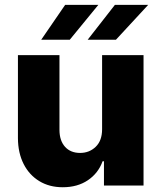

<svg xmlns="http://www.w3.org/2000/svg" viewBox="-20 -776 676 803"><path d="M407 -235.4V-545.5H580.3V0H414.8V-101.6H409.1Q391 -51.5 347.5 -22.2Q304 7.1 242.5 7.1Q186.4 7.1 144.4 -18.5Q102.3 -44 78.8 -90.2Q55.4 -136.4 55 -197.8V-545.5H228.7V-231.9Q229 -187.5 252.1 -161.9Q275.2 -136.4 315 -136.4Q353.7 -136.4 380.3 -162.1Q407 -187.9 407 -235.4ZM152.3 -609.7 252.5 -755.7H391.3L271.7 -609.7ZM346.6 -609.7 460.6 -755.7H599.8L464.8 -609.7Z"/></svg>

Font: Inter UI Extra Bold
Style: Regular
Weight: 800
Designer: Rasmus Andersson
Foundry: rsms
Version: 3.2;8d6f07862